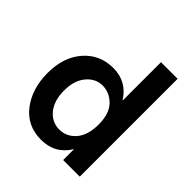

<svg xmlns="http://www.w3.org/2000/svg" viewBox="-194 -841 981 981"><g transform="rotate(45 297.0 -350.0)"><path d="M529 0H409V-79Q357 7 256 7Q155 7 96.5 -69Q38 -145 38 -259Q38 -373 99.5 -443.5Q161 -514 258.5 -514Q356 -514 409 -429V-707H529ZM282.5 -412Q232 -412 196.5 -369.5Q161 -327 161 -254.5Q161 -182 196 -139Q231 -96 284 -96Q337 -96 373 -137.5Q409 -179 409 -257Q409 -335 371 -373.5Q333 -412 282.5 -412Z"/></g></svg>

Font: Hind Jalandhar SemiBold
Style: Regular
Weight: 600
Designer: Namrata Goyal
Foundry: Indian Type Foundry
Version: Version 0.702;PS 1.0;hotconv 1.0.81;makeotf.lib2.5.63406